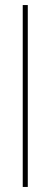

<svg xmlns="http://www.w3.org/2000/svg" viewBox="-20 -740 200 760"><path d="M70 0V-720H90V0Z"/></svg>

Font: DM Sans 17pt Thin
Style: Regular
Weight: 250
Version: Version 4.004;gftools[0.9.30]